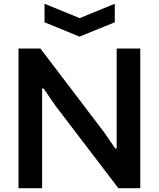

<svg xmlns="http://www.w3.org/2000/svg" viewBox="-20 -997 841 1017"><path d="M216 -977 402 -901 588 -977V-879L401 -803L216 -879ZM78 -740H194L531 -297L590 -211H598V-740H723V0H607L273 -438L211 -528H203V0H78Z"/></svg>

Font: Encode Sans Normal
Style: SemiBold
Weight: 600
Designer: Pablo Impallari, Andres Torresi
Foundry: Pablo Impallari, Andres Torresi
Version: Version 1.000; ttfautohint (v1.00) -l 8 -r 50 -G 200 -x 14 -